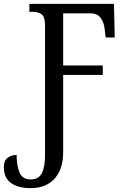

<svg xmlns="http://www.w3.org/2000/svg" viewBox="-20 -734 649 994"><path d="M139 240Q74 240 37 213.5Q0 187 0 132Q0 96 20.5 82Q41 68 66 68Q66 123 81 159Q96 195 139 195Q180 195 196.5 162.5Q213 130 213 71V-605Q213 -648 194.5 -660.5Q176 -673 148 -673H132V-714H570L574 -540H527L522 -583Q519 -615 502 -640Q485 -665 447 -665H307V-395H512V-346H307V53Q307 142 262.5 191Q218 240 139 240Z"/></svg>

Font: Noto Serif Condensed
Style: Regular
Weight: 400
Width: 3
Designer: Monotype Design Team
Foundry: Monotype Imaging Inc.
Version: Version 2.013; ttfautohint (v1.8.4.7-5d5b)